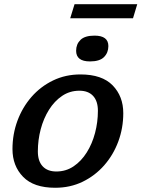

<svg xmlns="http://www.w3.org/2000/svg" viewBox="-20 -877 669 908"><path d="M360.5 -525Q462.5 -525 512.8 -473.2Q563 -421.5 563 -342Q563 -271.5 539.5 -208Q516 -144.5 472.8 -95.2Q429.5 -46 370.8 -17.5Q312 11 241 11Q139.5 11 89.2 -40.8Q39 -92.5 39 -172Q39 -242.5 62.5 -306Q86 -369.5 129 -418.8Q172 -468 231 -496.5Q290 -525 360.5 -525ZM246.5 -66Q292 -66 328.2 -90.5Q364.5 -115 390.2 -156Q416 -197 429.5 -248.2Q443 -299.5 443 -353Q443 -399 420.2 -423.5Q397.5 -448 355.5 -448Q310 -448 273.8 -423.5Q237.5 -399 211.8 -358Q186 -317 172.5 -265.8Q159 -214.5 159 -161Q159 -115 181.8 -90.5Q204.5 -66 246.5 -66ZM405.5 -586.5Q340 -586.5 340 -637Q340 -668 360.5 -688.2Q381 -708.5 427 -708.5Q492.5 -708.5 492.5 -659Q492.5 -628 472 -607.2Q451.5 -586.5 405.5 -586.5ZM312 -790.5 332.5 -857H629L609 -790.5Z"/></svg>

Font: Newsreader 6pt Medium
Style: Italic
Weight: 500
Italic angle: -17°
Designer: Hugues Gentile
Foundry: Production Type
Version: Version 1.003; ttfautohint (v1.8.3)